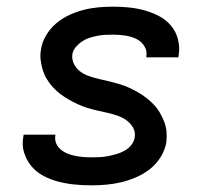

<svg xmlns="http://www.w3.org/2000/svg" viewBox="-20 -548 640 576"><path d="M254 8Q228 8 203.5 5.5Q179 3 155.5 -3Q132 -9 111 -20Q90 -31 75 -48.5Q60 -66 52.5 -89.5Q45 -113 50 -138L51 -144H147L146 -142Q144 -129 148.5 -118Q153 -107 162 -99.5Q171 -92 182 -87.5Q193 -83 205 -80.5Q217 -78 229 -77Q241 -76 254 -76Q266 -76 278.5 -76.5Q291 -77 303.5 -79.5Q316 -82 328.5 -85.5Q341 -89 353 -95.5Q365 -102 373.5 -112.5Q382 -123 384 -135Q387 -152 379 -165.5Q371 -179 359 -187.5Q347 -196 332.5 -201Q318 -206 302.5 -209.5Q287 -213 271.5 -216.5Q256 -220 241.5 -224.5Q227 -229 213 -235.5Q199 -242 186 -249.5Q173 -257 161 -266Q149 -275 139 -286Q129 -297 121 -310Q113 -323 108.5 -337.5Q104 -352 102 -367.5Q100 -383 103 -400Q106 -421 118 -441.5Q130 -462 148 -477.5Q166 -493 188 -503Q210 -513 231.5 -518.5Q253 -524 275.5 -526Q298 -528 319 -528Q344 -528 368 -525.5Q392 -523 415 -516.5Q438 -510 458.5 -499Q479 -488 493.5 -470.5Q508 -453 514 -429.5Q520 -406 516 -382L515 -376H419V-378Q422 -396 412.5 -410.5Q403 -425 387.5 -432Q372 -439 354.5 -441.5Q337 -444 319 -444Q308 -444 296 -443.5Q284 -443 272 -440.5Q260 -438 248.5 -434.5Q237 -431 226.5 -424Q216 -417 207.5 -407Q199 -397 197 -385Q195 -369 202.5 -355Q210 -341 222 -332.5Q234 -324 249 -319Q264 -314 279.5 -310.5Q295 -307 309.5 -303.5Q324 -300 339 -295.5Q354 -291 368 -284.5Q382 -278 395 -270.5Q408 -263 419.5 -254Q431 -245 441.5 -234Q452 -223 459.5 -210Q467 -197 472.5 -183Q478 -169 479.5 -153Q481 -137 479 -121Q475 -98 462 -77Q449 -56 430 -41Q411 -26 389 -16.5Q367 -7 344.5 -1.5Q322 4 299 6Q276 8 254 8Z"/></svg>

Font: Iosevka Custom Medium Oblique
Style: Regular
Weight: 500
Italic angle: -9°
Designer: Belleve Invis
Foundry: Belleve Invis
Version: Version 27.0.1